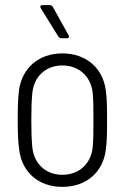

<svg xmlns="http://www.w3.org/2000/svg" viewBox="-20 -720 497 748"><path d="M247 -583 186 -693C184 -697 179 -700 174 -700H146C140 -700 137 -698 137 -694C137 -692 138 -690 139 -688L207 -578C210 -574 214 -571 219 -571H240C246 -571 249 -573 249 -577C249 -579 248 -581 247 -583ZM223 8C316 8 381 -49 392 -135C397 -169 397 -208 397 -252C397 -295 397 -335 392 -369C381 -454 316 -512 223 -512C130 -512 66 -454 54 -369C50 -336 49 -296 49 -252C49 -209 50 -169 55 -135C66 -49 130 8 223 8ZM223 -39C158 -39 113 -82 106 -145C103 -174 102 -210 102 -252C102 -293 103 -330 106 -359C113 -422 158 -465 223 -465C288 -465 334 -422 341 -359C344 -330 344 -294 344 -252C344 -212 344 -174 341 -145C334 -82 288 -39 223 -39Z"/></svg>

Font: Barlow Semi Condensed Light
Style: Regular
Weight: 300
Width: 4
Designer: Jeremy Tribby
Foundry: Tribby Type
Version: Version 1.422;hotconv 1.0.109;makeotfexe 2.5.65596